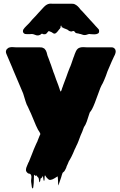

<svg xmlns="http://www.w3.org/2000/svg" viewBox="-20 -786 676 1079"><path d="M628 -485Q627 -481 625.5 -478Q624 -475 622 -471Q621 -470 621 -469Q621 -468 620 -467L608 -441L584 -385Q580 -372 575 -359.5Q570 -347 565 -335Q557 -316 551 -307L544 -292Q528 -247 512.5 -207Q497 -167 485 -155L482 -147Q475 -123 467.5 -102.5Q460 -82 452 -72Q450 -68 450 -67Q446 -56 442 -45.5Q438 -35 433 -25Q427 -9 421 7Q415 23 408 36Q406 40 406 41L400 53Q390 78 381 95.5Q372 113 367 120Q363 128 360 137Q359 138 359 139Q359 140 358 141Q356 147 354 150Q353 154 352 157Q351 160 349 163Q346 170 341 177Q335 183 332 185Q329 191 327.5 197.5Q326 204 324 210L312 245Q311 247 310 252Q309 257 308 255Q306 243 306 230Q306 217 304 205Q294 211 284.5 217Q275 223 264 225Q257 226 252.5 222Q248 218 244 214Q239 209 236 203Q236 203 234 200Q232 200 232 200Q230 207 230.5 215Q231 223 228 231Q227 233 226 228.5Q225 224 224 222L221 202Q218 211 212 215Q210 217 208 217Q207 222 206.5 227.5Q206 233 204 238Q203 239 201.5 236.5Q200 234 200 232Q199 227 198.5 222Q198 217 196 213Q194 211 191.5 208.5Q189 206 187 203L182 198Q182 202 180 203Q180 204 172 196Q172 197 171.5 197Q171 197 171 198Q170 213 170 227.5Q170 242 168 257Q167 261 167 265.5Q167 270 164 273Q163 274 161.5 271Q160 268 159 266Q158 258 157 250.5Q156 243 155 236Q154 229 156 216Q158 203 153 195Q152 194 151 193Q150 192 149 191Q148 191 147 190.5Q146 190 144 190Q138 189 136 187Q133 185 131 182Q129 180 127 176Q127 175 126.5 174Q126 173 126 172V166Q126 162 127 160Q127 157 128 156Q130 150 132.5 144.5Q135 139 137 134L139 129Q140 127 140.5 126Q141 125 142 124L160 79Q165 65 170.5 52Q176 39 181 28Q183 23 185.5 18Q188 13 190 9L192 3L202 -22Q202 -23 202.5 -23Q203 -23 203 -24L207 -33L204 -40Q202 -44 202 -44Q195 -52 182 -81Q169 -110 154 -148Q150 -156 146 -165Q142 -174 137 -185Q130 -196 123.5 -217Q117 -238 110 -261L54 -393Q51 -401 48 -408Q45 -415 42 -422Q28 -454 16 -483Q15 -484 14 -489Q13 -492 13 -496Q13 -498 14 -499Q14 -504 17 -508Q19 -511 22 -513Q28 -519 36 -520Q44 -522 53.5 -521Q63 -520 70 -520H202Q206 -520 211 -519.5Q216 -519 217 -519L223 -516Q228 -515 231 -511Q239 -503 242 -492Q245 -481 247 -473Q251 -464 254.5 -454Q258 -444 262 -433Q264 -428 266.5 -421.5Q269 -415 271 -408L279 -385V-384L283 -374Q283 -373 285 -369Q290 -354 295.5 -339Q301 -324 307 -309L316 -283V-281Q318 -279 318 -276Q320 -275 319 -274Q318 -273 322 -272Q323 -273 323 -274L326 -280L329 -290Q330 -292 330 -293Q330 -294 331 -295L334 -303V-304L349 -344Q351 -348 351 -349Q356 -365 362 -380Q368 -395 373 -408Q374 -409 374 -410Q374 -411 375 -412L380 -425Q383 -435 386.5 -444Q390 -453 393 -463L396 -470Q397 -473 398 -476Q399 -479 400 -482Q403 -490 407 -498.5Q411 -507 418 -513Q429 -521 447 -521Q452 -521 458 -520.5Q464 -520 469 -520H607Q615 -520 619 -517Q621 -516 622 -515Q623 -514 624 -513Q630 -507 630 -499V-492Q630 -492 629.5 -491.5Q629 -491 629 -490V-489ZM537 -610Q537 -600 529 -597Q522 -593 510 -593Q498 -593 490 -594Q488 -594 486 -594.5Q484 -595 482 -595Q475 -594 469 -591.5Q463 -589 455 -589Q448 -589 441 -592Q434 -595 426 -596Q421 -598 415 -598.5Q409 -599 404 -602Q403 -604 400.5 -607Q398 -610 393 -612Q389 -612 383 -609Q375 -609 369 -612Q365 -614 362 -617Q359 -620 355 -621Q351 -623 346.5 -624.5Q342 -626 337 -628Q335 -631 330 -632Q327 -632 327 -633Q326 -635 325.5 -639Q325 -643 323 -642Q320 -641 320.5 -636.5Q321 -632 319 -629Q318 -626 312 -620Q308 -615 303 -608.5Q298 -602 291 -598Q284 -595 277 -600.5Q270 -606 263 -608Q255 -612 254 -611.5Q253 -611 249 -607Q246 -603 243 -599.5Q240 -596 235 -594Q229 -593 223 -594L216 -597Q215 -597 214.5 -596.5Q214 -596 214 -596Q211 -595 207 -591Q204 -590 201 -588.5Q198 -587 195 -587Q186 -586 177.5 -590Q169 -594 160 -595Q156 -595 152.5 -594.5Q149 -594 144 -594Q143 -594 134 -594Q125 -594 121 -595Q120 -595 120 -595.5Q120 -596 119 -596Q111 -599 109 -608Q108 -613 111 -620Q114 -625 118.5 -630Q123 -635 127 -639L144 -656L163 -678Q180 -695 196 -713.5Q212 -732 226 -746Q241 -762 257 -765Q262 -766 266.5 -765.5Q271 -765 275 -765H384Q387 -765 390 -764.5Q393 -764 395 -764L400 -762Q409 -758 417 -750.5Q425 -743 432 -733Q439 -726 446.5 -718Q454 -710 461 -702L490 -670Q495 -665 503.5 -655.5Q512 -646 519 -638Q519 -638 523 -634Q525 -631 528 -628.5Q531 -626 533 -623Q536 -620 536.5 -616.5Q537 -613 537 -611Z"/></svg>

Font: Rubik Wet Paint
Style: Regular
Weight: 400
Designer: Hubert and Fischer, NaN
Foundry: Hubert and Fischer, NaN
Version: Version 2.200